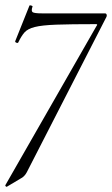

<svg xmlns="http://www.w3.org/2000/svg" viewBox="-22 -437 428 732"><path d="M4 275Q2 276 -0.5 273Q-3 270 -1 268L346 -338Q352 -345 344 -345Q248 -345 193 -343Q138 -341 110.5 -334Q83 -327 71 -313Q59 -299 48 -276Q47 -272 41 -274Q35 -276 36 -280L90 -415Q91 -418 97 -416Q103 -414 102 -412Q96 -395 102.5 -390.5Q109 -386 139 -386Q153 -386 181 -386Q209 -386 244 -386Q279 -386 314.5 -386Q350 -386 378 -386Q383 -386 384.5 -381.5Q386 -377 384 -373L80 220Q71 237 56 244Z"/></svg>

Font: Cormorant Light Light
Style: Italic
Weight: 300
Italic angle: -10°
Version: Version 4.000